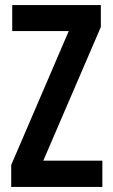

<svg xmlns="http://www.w3.org/2000/svg" viewBox="-20 -734 443 754"><path d="M382 0V-103H150L376 -628V-714H28V-612H250L24 -86V0Z"/></svg>

Font: Noto Sans Myanmar UI ExtraCondensed SemiBold
Style: Regular
Weight: 600
Width: 2
Designer: Monotype Design Team
Foundry: Monotype Imaging Inc.
Version: Version 2.103